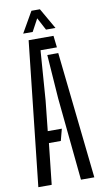

<svg xmlns="http://www.w3.org/2000/svg" viewBox="-103 -1003 560 1049"><g transform="rotate(-10 176.5 -478.0)"><path d="M21.1 0 108.3 -800H246.2L253.7 -734.8H162.8L142.3 -458.4L124.9 -292.6H203L185.9 -227.4H119.9L95.2 0ZM257.6 0 212 -459.4 194.7 -702.7H255.5L331.7 0ZM85.2 -840.6 151.3 -955.8H198.3L264.4 -840.6H211.8L175.2 -909.7L137.9 -840.6Z"/></g></svg>

Font: Big Shoulders Stencil Thin
Style: Regular
Weight: 100
Designer: Patric King
Foundry: XO Type Co
Version: Version 2.001